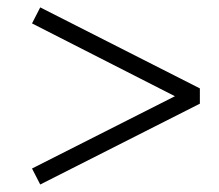

<svg xmlns="http://www.w3.org/2000/svg" viewBox="-20 -576 588 515"><path d="M516.1 -297.9 87.9 -81.1 65.9 -124 449.2 -317.9 65.9 -513.2 87.9 -556.2 516.1 -338.9Z"/></svg>

Font: Simonetta
Style: Regular
Weight: 400
Version: Version 1.004